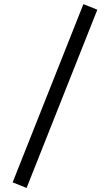

<svg xmlns="http://www.w3.org/2000/svg" viewBox="-20 -867 540 942"><path d="M389.2 -846.7 457.5 -819.3 110.4 55.2 42 27.8Z"/></svg>

Font: Duru Sans
Style: Regular
Weight: 400
Designer: Onur Yazõcõgil
Foundry: Onur Yazõcõgil
Version: Version 1.001